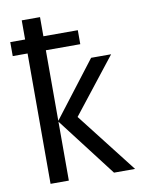

<svg xmlns="http://www.w3.org/2000/svg" viewBox="-85 -819 654 879"><g transform="rotate(-10 241.5 -380.0)"><path d="M163 -760V-671H323V-606H163V-278L361 -536H454L253 -280L471 0H373L163 -274V0H78V-606H9V-671H78V-760Z"/></g></svg>

Font: Noto Sans SemiCondensed
Style: Regular
Weight: 400
Width: 4
Designer: Monotype Design Team
Foundry: Monotype Imaging Inc.
Version: Version 2.013; ttfautohint (v1.8.4.7-5d5b)